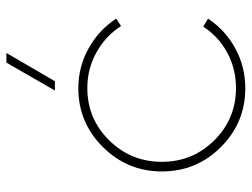

<svg xmlns="http://www.w3.org/2000/svg" viewBox="-113 -661 784 598"><g transform="rotate(-90 279.0 -362.0)"><path d="M44 -250Q44 -357 120 -433.5Q196 -510 303 -510Q370 -510 427.5 -478Q485 -446 520 -392L497 -377Q466 -425 415 -453.5Q364 -482 304 -482Q208 -482 141 -414Q74 -346 74 -250Q74 -154 141 -86.5Q208 -19 304 -19Q363 -19 413.5 -46Q464 -73 495 -121L520 -106Q484 -52 427 -21Q370 10 303 10Q196 10 120 -66Q44 -142 44 -250ZM296 -583 383 -734H413L325 -583Z"/></g></svg>

Font: Human Sans ExtraLight
Style: Regular
Weight: 200
Designer: Tim Radville
Foundry: Continuum
Version: Version 1.000;FEAKit 1.0